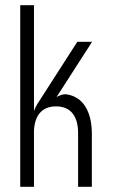

<svg xmlns="http://www.w3.org/2000/svg" viewBox="-20 -720 435 740"><path d="M111 -292V-700H58V0H111V-218C114 -273 140 -310 196 -310C256 -310 281 -268 281 -207V0H334V-204C334 -286 303 -349 232 -357C218 -356 207 -351 198 -346L335 -559H278L129 -327C123 -319 115 -303 111 -292Z"/></svg>

Font: Modon Arabic
Style: Regular
Weight: 400
Designer: Ahmedzaza
Foundry: Ahmedzaza
Version: Version 2.010